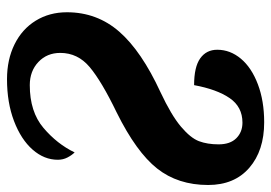

<svg xmlns="http://www.w3.org/2000/svg" viewBox="-133 -631 774 548"><g transform="rotate(90 254.0 -357.0)"><path d="M15 -161Q15 -247 70.5 -310.5Q126 -374 243 -428Q309 -459 341.5 -486.5Q374 -514 383 -538Q392 -562 392 -594Q392 -627 374.5 -644.5Q357 -662 330 -662Q285 -662 260 -625.5Q235 -589 223 -524Q171 -524 146.5 -541.5Q122 -559 122 -590Q122 -627 147.5 -657.5Q173 -688 220.5 -706Q268 -724 329 -724Q410 -724 459 -681.5Q508 -639 508 -564Q508 -478 461 -418.5Q414 -359 301 -303Q212 -260 171.5 -226Q131 -192 131 -142Q131 -104 157 -79.5Q183 -55 223 -55Q299 -55 345 -94Q391 -133 415 -183Q423 -175 429.5 -162.5Q436 -150 436 -135Q436 -96 407 -63Q378 -30 325.5 -10Q273 10 206 10Q150 10 106.5 -11.5Q63 -33 39 -72Q15 -111 15 -161Z"/></g></svg>

Font: Noto Serif CondExtraBold
Style: Italic
Weight: 800
Width: 3
Italic angle: -12°
Designer: Monotype Design Team
Foundry: Monotype Imaging Inc.
Version: Version 1.001